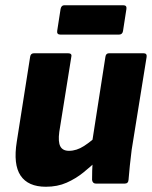

<svg xmlns="http://www.w3.org/2000/svg" viewBox="-20 -700 580 732"><path d="M155 12Q87 12 58.5 -30.5Q30 -73 44 -160L95 -484Q97 -497 110 -497H239Q255 -497 252 -484L206 -197Q201 -159 210 -142Q219 -125 243 -125Q272 -125 300.5 -143.5Q329 -162 357 -189L351 -89Q327 -66 298 -42.5Q269 -19 234 -3.5Q199 12 155 12ZM346 0Q333 0 331 -14Q331 -31 331.5 -49.5Q332 -68 334 -88L330 -150L382 -484Q384 -497 396 -497H527Q541 -497 539 -483L482 -129Q478 -97 475 -68.5Q472 -40 470 -14Q469 0 455 0ZM211 -568Q196 -568 198 -582L211 -666Q214 -680 225 -680H450Q464 -680 462 -666L449 -582Q447 -568 433 -568Z"/></svg>

Font: Sofia Sans Black
Style: Italic
Weight: 900
Italic angle: -9°
Version: Version 4.100-B